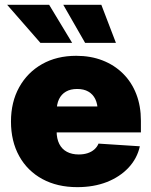

<svg xmlns="http://www.w3.org/2000/svg" viewBox="-20 -772 633 803"><path d="M303.2 10.7Q219.7 10.7 157.2 -23.2Q94.7 -57.1 60.3 -119.1Q25.9 -181.2 25.9 -263.7Q25.9 -345.2 60.3 -407.2Q94.7 -469.2 156 -503.9Q217.3 -538.6 298.8 -538.6Q359.4 -538.6 408.9 -519.3Q458.5 -500 494.6 -464.1Q530.8 -428.2 550 -378.4Q569.3 -328.6 569.3 -267.1V-218.3H85V-326.7H479.5L388.7 -306.2Q388.7 -336.4 378.7 -357.2Q368.7 -377.9 349.6 -388.9Q330.6 -399.9 302.7 -399.9Q274.9 -399.9 255.9 -388.9Q236.8 -377.9 226.8 -357.2Q216.8 -336.4 216.8 -306.2V-223.6Q216.8 -191.9 228 -169.9Q239.3 -147.9 260 -137Q280.8 -126 309.1 -126Q329.6 -126 346.2 -131.3Q362.8 -136.7 374.5 -147Q386.2 -157.2 392.1 -171.4L564.9 -160.2Q553.7 -109.4 517.6 -70.8Q481.4 -32.2 426.8 -10.7Q372.1 10.7 303.2 10.7ZM335.9 -592.8 244.6 -752H403.8L464.8 -592.8ZM148.9 -592.8 9.8 -752H185.5L281.7 -592.8Z"/></svg>

Font: Inter 24pt Black
Style: Regular
Weight: 900
Designer: Rasmus Andersson
Foundry: rsms
Version: Version 4.001;git-66647c0bb